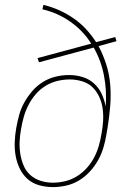

<svg xmlns="http://www.w3.org/2000/svg" viewBox="-20 -755 540 783"><path d="M196 8Q167 8 140 0.5Q113 -7 93 -24.5Q73 -42 61 -66.5Q49 -91 44 -118.5Q39 -146 40 -174.5Q41 -203 46 -232Q51 -259 58 -285.5Q65 -312 79 -337Q93 -362 112 -384Q131 -406 155.5 -421Q180 -436 207 -442.5Q234 -449 261 -449Q290 -449 316.5 -441Q343 -433 363 -415Q383 -397 394.5 -372.5Q406 -348 411 -320Q416 -385 404 -447Q392 -509 362 -561L139 -501L133 -518L352 -577Q336 -603 314.5 -625.5Q293 -648 267.5 -666Q242 -684 213 -697Q184 -710 153 -717L157 -735Q191 -727 222 -713Q253 -699 281 -679.5Q309 -660 331.5 -635.5Q354 -611 372 -583L450 -604L455 -587L382 -567Q401 -531 413.5 -491.5Q426 -452 429.5 -409.5Q433 -367 429.5 -323.5Q426 -280 419 -236L414 -207Q410 -181 402 -154Q394 -127 380.5 -102.5Q367 -78 347 -56Q327 -34 302 -19Q277 -4 249.5 2Q222 8 196 8ZM196 -10Q220 -10 245.5 -16Q271 -22 293.5 -36Q316 -50 334 -70Q352 -90 364 -113Q376 -136 383 -160.5Q390 -185 394 -210Q399 -236 400.5 -262Q402 -288 398.5 -313Q395 -338 384.5 -360.5Q374 -383 357 -399.5Q340 -416 315 -423.5Q290 -431 264 -431Q240 -431 214.5 -425Q189 -419 166 -405Q143 -391 125.5 -370.5Q108 -350 96 -326.5Q84 -303 77 -278.5Q70 -254 66 -229Q61 -203 60 -177Q59 -151 63 -126.5Q67 -102 76.5 -79.5Q86 -57 104 -41Q122 -25 146 -17.5Q170 -10 196 -10Z"/></svg>

Font: Iosevka Thin
Style: Italic
Weight: 100
Italic angle: -9°
Monospace: yes
Designer: Belleve Invis
Foundry: Belleve Invis
Version: Version 32.5.0; ttfautohint (v1.8.4)